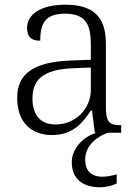

<svg xmlns="http://www.w3.org/2000/svg" viewBox="-20 -564 582 816"><path d="M201 10C291 10 333 -44 366 -94H371L383 0H392C337 14 285 66 285 125C285 195 330 232 406 232C427 232 455 226 476 216V177C450 184 433 187 414 187C375 187 342 168 342 114C342 50 400 13 439 0H495V-32H491C442 -32 430 -48 430 -112V-379C430 -491 378 -544 258 -544C152 -544 95 -502 95 -446C95 -406 114 -391 151 -391C151 -460 169 -506 256 -506C352 -506 366 -450 366 -372V-310L283 -307C127 -301 53 -254 53 -148C53 -40 117 10 201 10ZM216 -35C148 -35 118 -80 118 -145C118 -224 160 -269 292 -274L366 -277V-181C366 -105 304 -35 216 -35Z"/></svg>

Font: Noto Serif Lao Light
Style: Regular
Weight: 300
Designer: Monotype Design Team
Foundry: Monotype Imaging Inc.
Version: Version 2.003